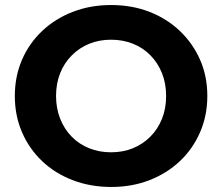

<svg xmlns="http://www.w3.org/2000/svg" viewBox="-20 -732 884 764"><path d="M423 12Q340 12 269.5 -15Q199 -42 147.5 -91Q96 -140 67.5 -206Q39 -272 39 -350Q39 -428 67.5 -494Q96 -560 148 -609Q200 -658 270 -685Q340 -712 422 -712Q505 -712 574.5 -685Q644 -658 695.5 -609Q747 -560 776 -494.5Q805 -429 805 -350Q805 -272 776 -205.5Q747 -139 695.5 -90.5Q644 -42 574.5 -15Q505 12 423 12ZM422 -126Q469 -126 508.5 -142Q548 -158 578 -188Q608 -218 624.5 -259Q641 -300 641 -350Q641 -400 624.5 -441Q608 -482 578.5 -512Q549 -542 509 -558Q469 -574 422 -574Q375 -574 335.5 -558Q296 -542 266 -512Q236 -482 219.5 -441Q203 -400 203 -350Q203 -301 219.5 -259.5Q236 -218 265.5 -188Q295 -158 335 -142Q375 -126 422 -126Z"/></svg>

Font: MOST Montserrat
Style: Bold
Weight: 700
Designer: Julieta Ulanovsky
Foundry: Julieta Ulanovsky
Version: Version 8.000;March 11, 2024;FontCreator 15.0.0.2926 64-bit